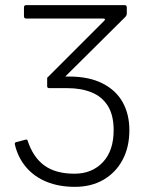

<svg xmlns="http://www.w3.org/2000/svg" viewBox="-20 -550 559 745"><path d="M271 175Q209 175 161 155.5Q113 136 81.5 99Q50 62 38 12Q36 4 41 2L79 -8Q85 -10 87 -5Q108 60 152 92Q196 124 269 124Q337 124 379 79.5Q421 35 421 -45Q421 -103 398.5 -139Q376 -175 335.5 -191.5Q295 -208 241 -208H172Q163 -208 163 -215V-245Q163 -253 172 -253H248Q326 -253 378.5 -226Q431 -199 456.5 -152.5Q482 -106 482 -45Q482 21 455.5 70.5Q429 120 381.5 147.5Q334 175 271 175ZM209 -229 164 -249 385 -470Q391 -478 381 -478H82Q73 -478 73 -487V-522Q73 -530 82 -530H464Q472 -530 472 -521V-500Q472 -495 471 -492Q470 -489 467 -485Z"/></svg>

Font: Libre Franklin Light
Style: Regular
Weight: 300
Designer: Pablo Impallari, Rodrigo Fuenzalida, Nhung Nguyen
Foundry: Impallari Type
Version: Version 3.000